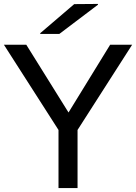

<svg xmlns="http://www.w3.org/2000/svg" viewBox="-22 -958 693 978"><path d="M651 -730 373 -296V0H276V-296L-2 -730H112L327 -385L539 -730ZM183 -785V-789L356 -937L477 -938V-934L280 -785Z"/></svg>

Font: Nacelle
Style: Regular
Weight: 400
Designer: Sora Sagano
Foundry: Sora Sagano
Version: Version 1.000;FEAKit 1.0